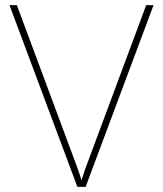

<svg xmlns="http://www.w3.org/2000/svg" viewBox="-20 -731 637 751"><path d="M284.7 -69.3 298.8 -26.4 313 -69.3 551.8 -710.9H580.6L314.9 0H282.7L17.1 -710.9H45.9Z"/></svg>

Font: TypoPRO Roboto
Style: Regular
Weight: 250
Designer: Google
Version: Version 2.136; 2016